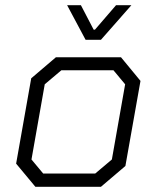

<svg xmlns="http://www.w3.org/2000/svg" viewBox="-20 -718 602 738"><path d="M42 -89 100 -417 195 -498H445L520 -407L462 -80L368 0H116ZM346 -51 410 -105 461 -394 416 -448H216L152 -394L101 -105L146 -51ZM238 -698H291L340 -604H345L426 -698H485L368 -565H309Z"/></svg>

Font: Chakra Petch Light
Style: Italic
Weight: 300
Italic angle: -10°
Designer: Katatrad Aksorn Co.,Ltd.
Foundry: Cadson Demak Co.,Ltd.
Version: Version 1.000; ttfautohint (v1.6)